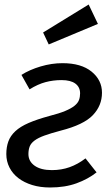

<svg xmlns="http://www.w3.org/2000/svg" viewBox="-20 -819 497 851"><path d="M210 -65Q252 -65 288.5 -78Q325 -91 359 -117L408 -55Q370 -25 319 -6.5Q268 12 202 12Q158 12 122.5 1Q87 -10 61.5 -29.5Q36 -49 22 -76.5Q8 -104 8 -136Q8 -167 17 -192Q26 -217 48 -237.5Q70 -258 107 -274Q144 -290 199 -305Q242 -316 268.5 -327Q295 -338 310 -350Q325 -362 330 -375.5Q335 -389 335 -405Q335 -433 314 -448.5Q293 -464 253 -464Q216 -464 182 -455Q148 -446 111 -423L75 -487Q111 -510 160 -524.5Q209 -539 257 -539Q340 -539 386 -501.5Q432 -464 432 -408Q432 -351 391.5 -308.5Q351 -266 249 -240Q204 -228 176.5 -218Q149 -208 133 -196Q117 -184 111.5 -169.5Q106 -155 106 -136Q106 -104 133.5 -84.5Q161 -65 210 -65ZM171 -675 373 -799 414 -713 196 -622Z"/></svg>

Font: Yekcdsyqcyvpieeyorgstswgcgt
Style: Regular
Weight: 400
Italic angle: -8°
Designer: Carrois Corporate & Edenspiekermann
Foundry: Carrois Corporate GbR & Edenspiekermann AG
Version: Version 2.001